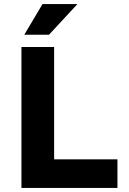

<svg xmlns="http://www.w3.org/2000/svg" viewBox="-20 -920 630 940"><path d="M85 0V-690H245V-140H555V0ZM99 -750 188 -900H359L220 -750Z"/></svg>

Font: Radio Canada
Style: Bold
Weight: 700
Designer: Charles Daoud, Etienne Aubert Bonn, Alexandre Saumier Demers, Jacques Le Bailly
Foundry: Radio-Canada
Version: Version 2.104; ttfautohint (v1.8.4.7-5d5b);gftools[0.9.28.de